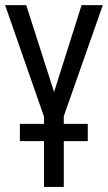

<svg xmlns="http://www.w3.org/2000/svg" viewBox="-20 -734 424 754"><path d="M152.8 0V-179.7H58.1V-247.6H152.8V-275.9L0 -713.9H83L192.4 -372.6L300.3 -713.9H383.8L230.5 -277.8V-247.6H324.7V-179.7H230.5V0Z"/></svg>

Font: Open Sans Condensed
Style: Regular
Weight: 400
Width: 3
Designer: Monotype Design Team
Foundry: Monotype Imaging Inc.
Version: Version 3.000